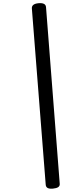

<svg xmlns="http://www.w3.org/2000/svg" viewBox="-20 -1096 403 1193"><path d="M309 76Q287 78 276 72Q265 66 264 51L178 -1043Q177 -1058 187.5 -1066Q198 -1074 219 -1076Q241 -1078 253 -1072Q265 -1066 266 -1051L351 44Q353 59 342 66.5Q331 74 309 76Z"/></svg>

Font: Playwrite RO
Style: Regular
Weight: 400
Designer: Veronika Burian, José Scaglione
Foundry: TypeTogether
Version: Version 1.002